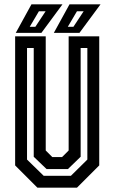

<svg xmlns="http://www.w3.org/2000/svg" viewBox="-20 -868 529 888"><path d="M153 0 50 -103V-700H191.5V-172L222 -141.5H267L297.5 -172V-700H439V-103L336 0ZM182 -55H308L384 -130V-646H353V-143L294 -86H195.5L136 -143V-646H105V-130ZM229 -716 301.5 -848H445L347.5 -716ZM53 -716 125.5 -848H269L171.5 -716ZM117.5 -744H143.5L191 -816H160ZM293.5 -744H319.5L367 -816H336Z"/></svg>

Font: Tourney Condensed SemiBold
Style: Regular
Weight: 600
Width: 3
Designer: Tyler Finck
Foundry: Etcetera Type Co
Version: Version 1.010; ttfautohint (v1.8.3)